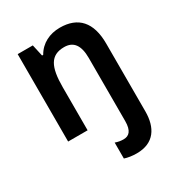

<svg xmlns="http://www.w3.org/2000/svg" viewBox="-186 -673 957 1033"><g transform="rotate(-30 292.0 -156.5)"><path d="M362 240C470 240 514 167 514 67V-354C514 -487 453 -553 340 -553C277 -553 221 -526 190 -471H183L167 -543H73V0H194V-267C194 -394 223 -451 308 -451C366 -451 394 -412 394 -334V58C394 119 371 139 338 139C319 139 304 136 287 130V229C307 236 334 240 362 240Z"/></g></svg>

Font: Noto Sans Devanagari UI SemiCondensed SemiBold
Style: Regular
Weight: 600
Width: 4
Designer: Jelle Bosma - Monotype Design Team
Foundry: Monotype Imaging Inc.
Version: Version 2.004